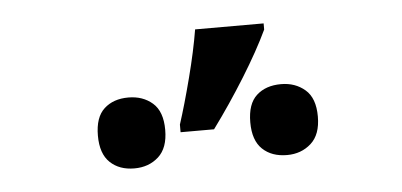

<svg xmlns="http://www.w3.org/2000/svg" viewBox="-30 -884 637 304"><g transform="rotate(-5 288.5 -732.5)"><path d="M397 -837.9V-828.1Q381.8 -795.9 356.7 -755.4Q331.5 -714.8 304.2 -677.7H251V-689.9Q260.7 -719.7 271.7 -762.2Q282.7 -804.7 288.1 -837.9ZM173.3 -739.7Q196.3 -739.7 211.7 -726.3Q227.1 -712.9 227.1 -683.6Q227.1 -654.8 211.7 -640.9Q196.3 -627 173.3 -627Q149.4 -627 134.8 -640.9Q120.1 -654.8 120.1 -683.6Q120.1 -712.9 134.8 -726.3Q149.4 -739.7 173.3 -739.7ZM416 -739.7Q438.5 -739.7 454.1 -726.3Q469.7 -712.9 469.7 -683.6Q469.7 -654.8 454.1 -640.9Q438.5 -627 416 -627Q391.6 -627 377 -640.9Q362.3 -654.8 362.3 -683.6Q362.3 -712.9 377 -726.3Q391.6 -739.7 416 -739.7Z"/></g></svg>

Font: Open Sans SemiBold
Style: Regular
Weight: 600
Designer: Monotype Design Team
Foundry: Monotype Imaging Inc.
Version: Version 3.003; ttfautohint (v1.8.4)